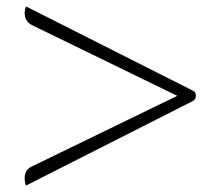

<svg xmlns="http://www.w3.org/2000/svg" viewBox="-20 -591 686 599"><path d="M57 -35Q57 -61 78 -71L533 -292L79 -513Q57 -525 57 -550Q57 -560 61 -571L582 -308Q591 -304 591 -292Q591 -281 582 -276L61 -12Q57 -23 57 -35Z"/></svg>

Font: K2D Thin
Style: Regular
Weight: 100
Designer: Katatrad Aksorn Co.,Ltd.
Foundry: Cadson Demak Co.,Ltd.
Version: Version 1.000; ttfautohint (v1.6)